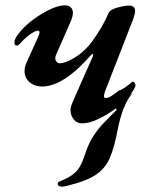

<svg xmlns="http://www.w3.org/2000/svg" viewBox="-20 -448 576 719"><path d="M487 -125Q481 -110 467 -93L477 -100Q439 -58 420 41Q408 105 390.5 145Q373 185 335 209Q310 225 267 238Q224 251 213 251Q206 251 201 248.5Q196 246 196 240Q196 234 206 230Q239 218 260.5 199Q282 180 296 137Q305 108 315.5 86.5Q326 65 344 41Q355 25 397 -17Q409 -28 417 -37L414 -42Q380 -17 346.5 -1.5Q313 14 287 14Q267 14 255.5 -1.5Q244 -17 244 -37Q244 -47 253 -68Q302 -180 327 -235L329 -242Q329 -246 326.5 -246Q324 -246 321 -242Q218 -124 137 -124Q110 -124 91 -140Q72 -156 72 -182Q72 -198 79 -213L122 -308Q128 -320 128 -327Q128 -333 122 -333Q112 -333 93 -319.5Q74 -306 60 -290Q49 -277 43 -277Q34 -277 34 -289Q34 -302 48 -320Q80 -362 134.5 -395Q189 -428 223 -428Q237 -428 245 -420.5Q253 -413 253 -400Q253 -386 244 -366L191 -245Q187 -238 187 -230Q187 -222 192 -216.5Q197 -211 203 -211Q226 -211 262.5 -234Q299 -257 326 -294Q367 -352 386 -398Q392 -412 419 -419.5Q446 -427 463 -427Q486 -427 486 -407Q486 -398 479 -377L373 -105Q369 -91 369 -89Q369 -83 374 -81Q388 -78 425 -109Q431 -109 447.5 -120Q464 -131 475 -142Q479 -143 482 -140Q485 -138 486.5 -133.5Q488 -129 487 -125Z"/></svg>

Font: EB Garamond SemiBold
Style: Italic
Weight: 600
Italic angle: -17.2°
Designer: Georg Duffner and Octavio Pardo
Foundry: Georg Duffner
Version: Version 1.000